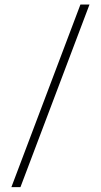

<svg xmlns="http://www.w3.org/2000/svg" viewBox="-20 -688 434 826"><path d="M29 117 326 -668.5H365L68 117Z"/></svg>

Font: Anek Gurmukhi ExtraLight
Style: Regular
Weight: 250
Designer: Sarang Kulkarni (Gurmukhi), Yesha Goshar (Latin)
Foundry: Ek Type
Version: Version 1.003